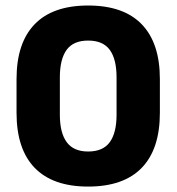

<svg xmlns="http://www.w3.org/2000/svg" viewBox="-20 -673 650 707"><path d="M304.6 14Q174.5 14 107.7 -55Q40.9 -124.1 40.9 -257.4V-382Q40.9 -514.5 107.5 -583.6Q174 -652.7 304.6 -652.7Q435.1 -652.7 501.9 -583.6Q568.7 -514.5 568.7 -382V-257.4Q568.7 -124.1 501.9 -55Q435.1 14 304.6 14ZM304.6 -115.1Q359.1 -115.1 384.2 -149.5Q409.2 -183.9 409.2 -250.4V-388.1Q409.2 -455.1 384.2 -489.4Q359.1 -523.6 304.6 -523.6Q250 -523.6 225.2 -489.2Q200.4 -454.8 200.4 -388.1V-250.4Q200.4 -183.9 225.7 -149.5Q250.9 -115.1 304.6 -115.1Z"/></svg>

Font: Anek Devanagari Medium
Style: Regular
Weight: 500
Designer: Kailash Malviya (Devanagari) & Yesha Goshar (Latin)
Foundry: Ek Type
Version: Version 1.003